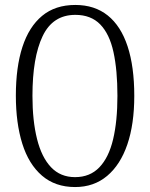

<svg xmlns="http://www.w3.org/2000/svg" viewBox="-20 -745 607 775"><path d="M283 10Q203 10 149.5 -36Q96 -82 70 -165Q44 -248 44 -359Q44 -474 70.5 -555.5Q97 -637 150 -681Q203 -725 284 -725Q362 -725 415 -682.5Q468 -640 495 -558Q522 -476 522 -358Q522 -244 494 -162Q466 -80 412.5 -35Q359 10 283 10ZM283 -30Q343 -30 381 -69.5Q419 -109 436.5 -182.5Q454 -256 454 -358Q454 -462 438 -535Q422 -608 384.5 -646.5Q347 -685 284 -685Q193 -685 152 -599Q111 -513 111 -358Q111 -258 129.5 -184Q148 -110 186 -70Q224 -30 283 -30Z"/></svg>

Font: Noto Serif Khmer ExtraCondensed Light
Style: Regular
Weight: 300
Width: 2
Designer: Danh Hong and the Monotype Design Team
Foundry: Monotype Imaging Inc.
Version: Version 2.004